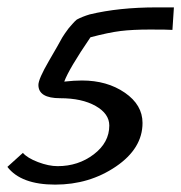

<svg xmlns="http://www.w3.org/2000/svg" viewBox="-34 -503 491 520"><path d="M433 -422Q420 -423 372.5 -423Q325 -423 292.5 -419Q260 -415 211 -402Q153 -317 140 -282Q167 -285 188 -285Q256 -285 304 -252Q352 -219 352 -170Q352 -101 280 -52Q208 -3 115.5 -3Q23 -3 -14 -51L28 -89Q40 -75 69 -64Q98 -53 122 -53Q178 -53 220 -85Q262 -117 262 -163Q262 -195 225 -216Q188 -237 129 -237Q70 -237 70 -273Q70 -289 98.5 -338Q127 -387 130.5 -394Q134 -401 141.5 -412Q149 -423 152 -426.5Q155 -430 162 -438Q169 -446 174 -450Q189 -458 209 -464Q288 -483 390 -483H437Z"/></svg>

Font: Marck Script
Style: Regular
Weight: 400
Designer: Denis Masharov, Marck Fogel
Foundry: Denis Masharov
Version: Version 1.002